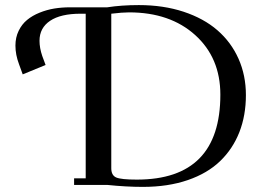

<svg xmlns="http://www.w3.org/2000/svg" viewBox="-20 -731 1047 759"><path d="M41 -550.8Q41 -583 53.7 -609.1Q66.4 -635.3 87.2 -652.3Q107.9 -669.4 136.5 -680.9Q165 -692.4 194.8 -697.3Q224.6 -702.1 256.8 -702.1H403.8Q460.4 -710.9 528.8 -710.9Q626 -710.9 705.8 -684.6Q785.6 -658.2 839.6 -611.3Q893.6 -564.5 922.9 -498.8Q952.1 -433.1 952.1 -355Q952.1 -274.9 926.3 -208.7Q900.4 -142.6 850.3 -94.2Q800.3 -45.9 722.2 -19Q644 7.8 544.9 7.8Q479 7.8 403.8 0H272.9V-25.9H318.8V-676.8H298.8Q219.7 -676.8 178 -648.7Q136.2 -620.6 136.2 -569.8Q136.2 -541.5 147 -509.8L160.2 -474.1L69.8 -437L55.2 -477.1Q41 -514.6 41 -550.8ZM419.9 -65.9Q419.9 -38.1 439.2 -29.5Q458.5 -21 521 -21Q851.1 -21 851.1 -356.9Q851.1 -502.4 751.7 -592.3Q652.3 -682.1 490.2 -682.1Q463.9 -682.1 419.9 -676.8Z"/></svg>

Font: Dihjauti S
Style: Bold
Weight: 700
Designer: T. Christopher White
Version: Version 3.0.0